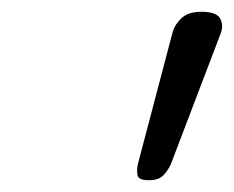

<svg xmlns="http://www.w3.org/2000/svg" viewBox="-20 -1017 397 326"><path d="M233 -711Q215 -711 213.5 -719.5Q212 -728 214 -738L273 -962Q277 -976 288.5 -986.5Q300 -997 322 -997Q347 -997 353.5 -986Q360 -975 355 -961L270 -738Q265 -727 257 -719Q249 -711 233 -711Z"/></svg>

Font: Playwrite RO Light
Style: Regular
Weight: 300
Version: Version 1.002